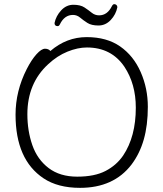

<svg xmlns="http://www.w3.org/2000/svg" viewBox="-20 -890 785 926"><path d="M366 16Q259 16 190 -30Q55 -120 55 -337Q55 -451 109 -557Q132 -602 156 -628.5Q180 -655 197 -655Q214 -655 223 -644Q301 -711 398 -711Q495 -711 559.5 -666Q624 -621 658.5 -542.5Q693 -464 693 -375Q693 -286 673.5 -217.5Q654 -149 614 -96Q528 16 366 16ZM574 -140Q635 -231 635 -371Q635 -485 580 -568Q517 -661 399 -661Q355 -661 305.5 -641Q256 -621 212 -580Q112 -488 112 -339Q112 -259 136 -190Q160 -121 214.5 -79.5Q269 -38 352.5 -38Q436 -38 489 -65.5Q542 -93 574 -140ZM258 -764Q243 -764 243 -779Q250 -813 275 -840Q300 -867 334 -867Q368 -867 387.5 -854Q407 -841 422.5 -828.5Q438 -816 458 -816Q498 -816 520 -861Q525 -870 531 -870Q537 -870 541.5 -866Q546 -862 546 -855Q539 -820 514 -793.5Q489 -767 455 -767Q421 -767 401.5 -779.5Q382 -792 366.5 -805Q351 -818 332 -818Q291 -818 269 -773Q265 -764 258 -764Z"/></svg>

Font: LXGW WenKai TC Light
Style: Regular
Weight: 300
Designer: LXGW / Fontworks Inc.
Foundry: LXGW / Fontworks Inc.
Version: Version 1.330